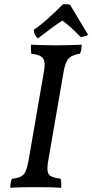

<svg xmlns="http://www.w3.org/2000/svg" viewBox="-20 -892 440 915"><path d="M189 -549Q195 -583 191 -600Q187 -617 172 -625Q157 -633 129 -636Q128 -646 127.5 -656.5Q127 -667 128 -679Q156 -678 186 -677Q216 -676 248 -676Q280 -676 310 -677Q340 -678 370 -679Q369 -667 367.5 -656.5Q366 -646 361 -636Q336 -632 321 -624Q306 -616 297.5 -599Q289 -582 283 -549L210 -127Q204 -94 207 -76Q210 -58 225 -51Q240 -44 269 -40Q271 -31 272 -19.5Q273 -8 271 3Q241 1 210 0.5Q179 0 150 0Q121 0 88 0.5Q55 1 29 3Q29 -10 31 -21Q33 -32 37 -40Q64 -43 79 -50.5Q94 -58 102 -76Q110 -94 116 -127ZM161 -709Q151 -717 146 -727Q141 -737 141 -750Q176 -774 212 -806.5Q248 -839 280 -872Q294 -872 301.5 -871.5Q309 -871 314 -869Q333 -837 354.5 -801.5Q376 -766 400 -726Q395 -722 384 -719Q373 -716 365 -715Q344 -737 320.5 -758.5Q297 -780 277 -794Q244 -772 215 -750.5Q186 -729 161 -709Z"/></svg>

Font: Vollkorn
Style: Italic
Weight: 400
Italic angle: -11°
Designer: Friedrich Althausen
Foundry: Friedrich Althausen
Version: Version 5.001